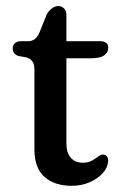

<svg xmlns="http://www.w3.org/2000/svg" viewBox="-20 -607 410 636"><path d="M65 -417.5 41 -421.5Q22 -428.5 22 -447Q22 -457 29.2 -463.8Q36.5 -470.5 49 -470.5H72Q85 -470.5 94.2 -476.8Q103.5 -483 110.5 -499L135 -559.5Q141.5 -571.5 152 -579.2Q162.5 -587 172 -587Q184 -587 192 -579.2Q200 -571.5 200 -557.5V-470.5H311Q338.5 -470.5 338.5 -448.5Q338.5 -433.5 325.2 -423.8Q312 -414 282 -414H200V-132Q200 -101.5 214.2 -84.8Q228.5 -68 254 -68Q272.5 -68 284.8 -75Q297 -82 305.8 -88.8Q314.5 -95.5 322 -95Q329.5 -95 334.5 -88.5Q339.5 -82 338 -71Q336.5 -51 319.8 -32.8Q303 -14.5 276.2 -3Q249.5 8.5 218 8.5Q160.5 8.5 127.2 -21.2Q94 -51 94 -112V-378Q94 -410.5 65 -417.5Z"/></svg>

Font: Fraunces 9pt SuperSoft
Style: Regular
Weight: 400
Version: Version 1.000;[b76b70a41]